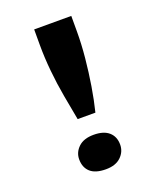

<svg xmlns="http://www.w3.org/2000/svg" viewBox="-135 -791 730 885"><g transform="rotate(-20 230.5 -348.5)"><path d="M187 -251Q176 -309 164.5 -373Q153 -437 146.5 -503.5Q140 -570 140 -632V-708H322V-632Q322 -570 315.5 -503Q309 -436 298.5 -371.5Q288 -307 274 -251ZM231 11Q180 11 155 -11.5Q130 -34 130 -74Q130 -108 156 -133Q182 -158 231 -158Q280 -158 305.5 -135.5Q331 -113 331 -74Q331 -39 305 -14Q279 11 231 11Z"/></g></svg>

Font: Lexend Giga SemiBold
Style: Regular
Weight: 600
Designer: Bonnie Shaver-Troup, Thomas Jockin
Foundry: Lexend
Version: Version 1.007